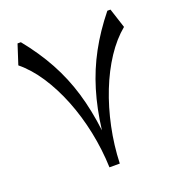

<svg xmlns="http://www.w3.org/2000/svg" viewBox="-135 -869 915 982"><g transform="rotate(-20 322.0 -378.0)"><path d="M350.1 0H293.9Q290.5 -98.1 270.5 -194.8Q250.5 -291.5 216.1 -378.2Q181.6 -464.8 135.5 -534.7Q89.4 -604.5 34.2 -649.4L68.8 -756.3H86.9Q156.2 -670.9 203.6 -584Q251 -497.1 279.8 -400.9Q308.6 -304.7 322.3 -190.9Q336.4 -304.7 365.5 -400.9Q394.5 -497.1 441.7 -584Q488.8 -670.9 557.6 -756.3H574.7L609.4 -649.4Q554.7 -604.5 508.5 -534.7Q462.4 -464.8 428.2 -378.2Q394 -291.5 373.8 -194.8Q353.5 -98.1 350.1 0Z"/></g></svg>

Font: Pinar DS1 Medium
Style: Regular
Weight: 500
Designer: Amin Abedi
Version: Version 3.000